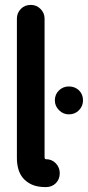

<svg xmlns="http://www.w3.org/2000/svg" viewBox="-20 -754 359 784"><path d="M261 -287Q238 -287 221 -304Q204 -321 204 -344Q204 -369 221 -385Q238 -401 261 -401Q286 -401 302.5 -385Q319 -369 319 -344Q319 -321 302.5 -304Q286 -287 261 -287ZM167 -104Q192 -104 208 -87Q224 -70 224 -47Q224 -22 208 -6Q192 10 167 10Q132 10 109.5 -0.5Q87 -11 73.5 -27.5Q60 -44 54.5 -65Q49 -86 49 -107V-678Q49 -701 65 -717.5Q81 -734 106 -734Q129 -734 145.5 -717.5Q162 -701 162 -678V-114Q162 -104 167 -104Z"/></svg>

Font: VDS
Style: Bold
Weight: 700
Designer: artmaker
Foundry: artmaker
Version: Version 1.000 2009 initial release